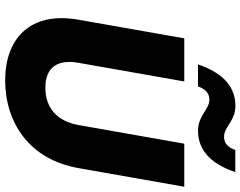

<svg xmlns="http://www.w3.org/2000/svg" viewBox="-116 -828 951 760"><g transform="rotate(90 360.0 -448.5)"><path d="M58.5 -283.1C24.4 -89.2 136 7 298.4 7C462.9 7 611.2 -86 645.9 -283.1L719.7 -701.9H549.2L475.4 -283.1C460.6 -199.9 409.1 -152.1 328 -152.1C247.3 -152.1 214.3 -199.9 229.1 -283.1L302.9 -701.9H132.3ZM235.5 -756.2H322.7C333.3 -787.3 351.2 -801.3 374.3 -801.3C414.3 -801.3 437.8 -756.3 497.6 -756.3C568.3 -756.3 626.7 -799 661.7 -903.9H574C564.4 -873.3 545.5 -859.3 522.4 -859.3C482.4 -859.3 459.5 -904.3 399.6 -904.3C329 -904.3 270.6 -861.1 235.5 -756.2Z"/></g></svg>

Font: Poppins Devanagari Thin
Style: Italic
Weight: 100
Italic angle: -10°
Designer: Ninad Kale (Devanagari), Jonny Pinhorn (Latin)
Foundry: Indian Type Foundry
Version: 4.005